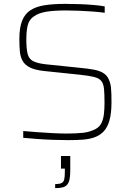

<svg xmlns="http://www.w3.org/2000/svg" viewBox="-20 -716 676 992"><path d="M333 8Q297 8 254.5 6.5Q212 5 172 2Q132 -1 100 -4V-39Q134 -36 174.5 -33Q215 -30 254.5 -28Q294 -26 323 -26Q375 -26 410 -30Q445 -34 475 -50Q495 -61 504.5 -81Q514 -101 517 -127.5Q520 -154 520 -183Q520 -229 517.5 -256Q515 -283 503.5 -297.5Q492 -312 465.5 -318.5Q439 -325 392 -330L209 -349Q161 -354 134.5 -367.5Q108 -381 96.5 -402Q85 -423 82.5 -451.5Q80 -480 80 -515Q80 -572 94 -608Q108 -644 137 -663Q166 -682 211 -689Q256 -696 318 -696Q356 -696 394.5 -694.5Q433 -693 466.5 -690Q500 -687 521 -683V-650Q493 -654 458 -656.5Q423 -659 387.5 -660.5Q352 -662 321 -662Q259 -662 219.5 -655.5Q180 -649 156 -632Q130 -615 123 -584.5Q116 -554 116 -513Q116 -465 122.5 -438.5Q129 -412 150.5 -400.5Q172 -389 215 -384L389 -366Q433 -362 465.5 -356Q498 -350 518.5 -335.5Q539 -321 548 -290Q552 -278 553.5 -262.5Q555 -247 555.5 -228.5Q556 -210 556 -188Q556 -132 546 -95.5Q536 -59 516.5 -38Q497 -17 469.5 -7Q442 3 408 5.5Q374 8 333 8ZM265 256V235Q288 235 298.5 229.5Q309 224 312 210Q315 196 315 172V155H295V90H343V165Q343 192 339.5 209.5Q336 227 327.5 237.5Q319 248 304 252Q289 256 265 256Z"/></svg>

Font: Saira Thin
Style: Regular
Weight: 100
Designer: Hector Gatti with collaboration of the Omnibus-Type team
Foundry: Omnibus-Type
Version: Version 1.101